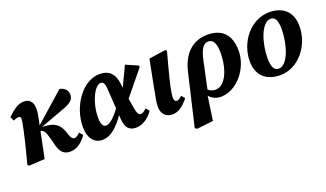

<svg xmlns="http://www.w3.org/2000/svg" viewBox="-68 -935 2659 1565"><g transform="rotate(-20 1261.5 -152.5)"><path d="M29.9 -3.6 40.9 8 178.5 0 249.5 -347.9C269.7 -446.9 242.8 -498.7 177.4 -498.7C135.8 -498.7 92.9 -475 32.7 -415.4L49.3 -380.8C67.8 -388.9 81.4 -393.2 96.4 -393.2C113.8 -393.2 117.6 -380.5 109.8 -339.3C93.5 -255.5 76.1 -179.6 29.9 -3.6ZM396.5 15.1C452.7 15.1 502.1 -19.3 541 -76.8L516.1 -106.5C495.3 -86.6 481 -77.2 467.3 -77.2C451.5 -77.2 441.6 -84.1 429.3 -118L416.6 -153.6C395.1 -213.3 357.5 -242.7 288.6 -249.9L237.1 -255.1L225.5 -245L451.1 -328C530.1 -355.6 555.1 -381.2 555.1 -422.7C555.1 -459.7 527.8 -489.2 486.9 -495.2L221 -260.3L210.2 -250.9H203.8V-230.4L226.1 -226.7C251.5 -221.9 264.4 -201.6 281.1 -138.3L297.4 -75.9C315 -9.3 346.6 15.1 396.5 15.1Z M675.5 15.1C759.2 15.1 831.9 -59.8 906.7 -184.5H913.5L888 -218C832.8 -139.2 781.8 -84.6 743.7 -84.6C721.3 -84.6 702.6 -106.3 702.6 -168C702.6 -297.8 765.9 -426.7 818.6 -426.7C838.5 -426.7 851 -413.3 855 -367.8L873.3 -91.8C878.1 -15.6 911.2 15.1 966.6 15.1C1018.8 15.1 1075 -15.1 1116.9 -77L1092.3 -106.8C1069.7 -83.6 1054.7 -77.2 1042.4 -77.2C1023.3 -77.2 1012.9 -88.5 1003 -146.5L985.6 -250L981.1 -274.9L971.6 -361.3C961 -451.7 918.4 -498 833.6 -498C688.1 -498 560.1 -320 560.1 -136.3C560.1 -42.2 605.4 15.1 675.5 15.1ZM977.7 -213.1 1162.5 -438.8V-452.6L1056.5 -498.9L944.2 -263.1L977.7 -213.1Z M1285.7 15.1C1329.2 15.1 1377.2 -13 1424.5 -74.6L1399.9 -104.3C1380.8 -86.3 1367.9 -77.2 1355.4 -77.2C1338.7 -77.2 1331.1 -89.6 1331.1 -111.6C1331.1 -153.3 1348.8 -233.4 1384.8 -367.5L1416.7 -486.6L1406.5 -498.7L1261.2 -477.2L1220.5 -270.2C1194.5 -138.8 1190.8 -111.8 1190.8 -85.8C1190.8 -21.4 1225.4 15.1 1285.7 15.1Z M1431.7 193.7 1573.5 177.3 1607.1 -55.8 1616.4 -64.7 1669.3 -312.1C1690.6 -410.9 1718.5 -444.4 1758.5 -444.4C1801.4 -444.4 1822.4 -403.6 1822.4 -329.4C1822.4 -165.8 1759.8 -54.2 1682.7 -54.2C1645.6 -54.2 1618.1 -73.4 1595.1 -105.5L1575.1 -83.2C1595.1 -18.8 1646.6 15.1 1702.8 15.1C1844.8 15.1 1966.7 -138.3 1966.7 -289.4C1966.7 -431.9 1893.1 -498.7 1771.7 -498.7C1635.5 -498.7 1553 -409 1520.1 -271.2L1413.9 182.1L1431.7 193.7Z M2217.9 15.1C2378.8 15.1 2501 -141.1 2501 -308C2501 -439.6 2417.5 -498.7 2307.6 -498.7C2145.4 -498.7 2021.7 -343 2021.7 -175.9C2021.7 -44.7 2108.3 15.1 2217.9 15.1ZM2225.3 -39.2C2192.1 -39.2 2166.4 -64.3 2166.4 -149.2C2166.4 -284.6 2220.8 -444.4 2298.8 -444.4C2332.9 -444.4 2356.3 -418.9 2356.3 -338.1C2356.3 -198.4 2302.7 -39.2 2225.3 -39.2Z"/></g></svg>

Font: Source Serif 4 Variable
Style: Italic
Weight: 400
Italic angle: -12°
Designer: Frank Grießhammer
Foundry: Adobe Systems Incorporated
Version: Version 4.004;hotconv 1.0.116;makeotfexe 2.5.65601